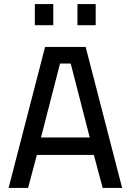

<svg xmlns="http://www.w3.org/2000/svg" viewBox="-20 -917 638 937"><path d="M22 0ZM438 -161H160L117 0H22L200 -688H398L576 0H481ZM180 -246H418L325 -607H273ZM150 -897H240V-794H150ZM358 -897H447V-794H358Z"/></svg>

Font: sheba-seeBold
Style: Regular
Weight: 600
Designer: Mohamed Galeb, the designers
Foundry: Kief Type Foundry
Version: Version 2.010; ttfautohint (v1.5.33-1714) -l 8 -r 50 -G 200 